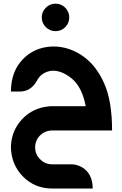

<svg xmlns="http://www.w3.org/2000/svg" viewBox="-20 -723 677 1064"><path d="M363.8 -626.5Q363.8 -595.2 341.8 -572.8Q319.3 -550.3 287.6 -550.3Q256.3 -550.3 233.9 -572.8Q211.4 -595.2 211.4 -626.5Q211.4 -657.7 233.9 -680.2Q256.3 -702.6 287.6 -702.6Q319.3 -702.6 341.8 -680.2Q363.8 -657.2 363.8 -626.5ZM267.1 0Q228 1.5 201.2 28.3Q174.8 55.7 174.8 93.8Q174.8 132.8 202.6 159.7Q229.5 187.5 268.6 187.5H372.6Q422.4 187.5 458.5 222.7Q493.7 258.8 493.7 321.8H268.6Q172.9 321.8 106.4 254.4Q40.5 186.5 40.5 86.9Q44.9 -2.9 104.5 -64.5Q163.6 -126 252.9 -133.8Q256.8 -134.3 261.2 -134.3Q265.6 -134.3 270.5 -134.3H455.1Q435.5 -237.3 381.3 -284.7Q326.7 -331.1 273.9 -331.1Q248.5 -331.1 222.7 -316.9Q197.3 -301.8 183.6 -273.9Q149.9 -215.8 90.8 -215.8H40.5Q41 -326.2 105.5 -393.6Q168.5 -460 266.1 -465.3H273.4Q278.8 -465.3 283.9 -465.3Q289.1 -465.3 294.4 -464.8Q375.5 -459 445.3 -407.7Q515.1 -356.9 558.1 -259.3Q601.1 -161.6 601.1 0Z"/></svg>

Font: DimaKhabar
Style: Bold
Weight: 700
Width: 6
Designer: R.Balvardi
Foundry: Dima Software Group
Version: Version 1.00;November 30, 2018;FontCreator 11.5.0.2427 64-bi